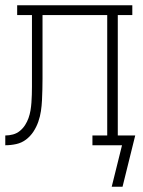

<svg xmlns="http://www.w3.org/2000/svg" viewBox="-20 -550 540 727"><path d="M444 157H403L442 0H330V-37H386V-493H141V-262Q141 -262 141 -262Q141 -262 141 -261V-253Q141 -233 140.5 -212Q140 -191 139 -170.5Q138 -150 135 -129.5Q132 -109 125 -89Q118 -69 106.5 -51.5Q95 -34 78.5 -21.5Q62 -9 41.5 -4.5Q21 0 0 0V-37Q15 -37 29.5 -41Q44 -45 55.5 -54.5Q67 -64 75 -76.5Q83 -89 88 -103Q93 -117 95.5 -132Q98 -147 99 -161.5Q100 -176 100.5 -191Q101 -206 101 -221Q101 -232 101 -242.5Q101 -253 101 -264V-493H45V-530H481V-493H426V-37H492Z"/></svg>

Font: Iosevka Slab Extralight
Style: Regular
Weight: 200
Monospace: yes
Designer: Belleve Invis
Foundry: Belleve Invis
Version: Version 11.1.1; ttfautohint (v1.8.3)